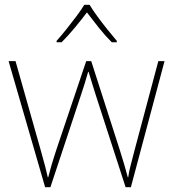

<svg xmlns="http://www.w3.org/2000/svg" viewBox="-20 -783 725 804"><path d="M380 -388Q372 -414 365.5 -434.5Q359 -455 351 -482H349Q335 -432 320 -388L191 1H169L16 -527H45L150 -156Q163 -110 169 -87Q175 -64 180 -41H182Q188 -64 194.5 -87Q201 -110 216 -156L341 -527H362L481 -157Q504 -84 515 -41H517Q520 -64 526.5 -88.5Q533 -113 544 -156L643 -527H669L528 1H506ZM355 -763Q367 -743 387 -715.5Q407 -688 429 -660.5Q451 -633 469 -612V-606H448Q420 -634 392.5 -668.5Q365 -703 344 -731Q323 -703 294.5 -668.5Q266 -634 238 -606H217V-612Q236 -633 258 -660.5Q280 -688 300.5 -715.5Q321 -743 333 -763Z"/></svg>

Font: Noto Sans Oriya Thin
Style: Regular
Weight: 100
Designer: Amélie Bonet and Sol Matas
Foundry: Google LLC
Version: Version 2.006; ttfautohint (v1.8.4.7-5d5b)